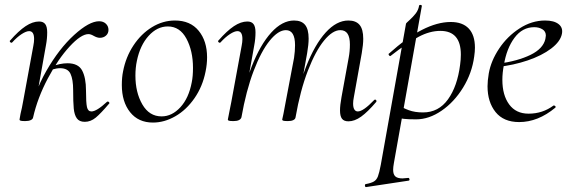

<svg xmlns="http://www.w3.org/2000/svg" viewBox="-20 -482 2309 777"><path d="M381 -396Q398 -396 408.5 -386Q419 -376 419 -361Q419 -347 409 -338Q399 -329 384 -329Q373 -329 359 -337Q347 -344 338 -344Q308 -344 261.5 -293.5Q215 -243 173.5 -164.5Q132 -86 114 -7L100 -8Q116 -105 167.5 -195Q219 -285 280 -340.5Q341 -396 381 -396ZM59 2 63 -21Q69 -45 74 -74L115 -297Q118 -312 118 -324Q118 -356 98 -356Q86 -356 67.5 -344Q49 -332 29 -310Q28 -309 26 -309Q23 -309 20.5 -312.5Q18 -316 21 -318Q55 -357 83.5 -376Q112 -395 138 -395Q155 -395 163 -384.5Q171 -374 171 -351Q171 -325 166 -299L114 -7Q113 0 104.5 4Q96 8 82 8Q68 8 63.5 6.5Q59 5 59 2ZM276 -118Q276 -160 265.5 -183Q255 -206 223 -206Q209 -206 189 -200L187 -212Q223 -226 253 -226Q297 -226 312.5 -196.5Q328 -167 328 -116Q328 -66 332 -48.5Q336 -31 350 -31Q371 -31 413 -70Q414 -71 416 -71Q420 -71 422 -67.5Q424 -64 421 -62Q388 -23 367.5 -6Q347 11 323 11Q301 11 291 -3Q281 -17 278.5 -42.5Q276 -68 276 -118Z M473 -138Q473 -169 478 -193Q489 -251 520 -298Q551 -345 595 -372Q639 -399 688 -399Q750 -399 784 -357.5Q818 -316 818 -250Q818 -222 812 -193Q800 -132 767 -84.5Q734 -37 689.5 -11.5Q645 14 599 14Q540 14 506.5 -28Q473 -70 473 -138ZM756 -149Q761 -173 761 -207Q761 -276 734.5 -325.5Q708 -375 659 -375Q616 -375 581.5 -337Q547 -299 534 -236Q528 -208 528 -176Q528 -108 556 -59.5Q584 -11 634 -11Q676 -11 710 -48Q744 -85 756 -149Z M1356 -35Q1356 -56 1362 -89L1391 -248Q1396 -274 1396 -302Q1396 -331 1386.5 -345.5Q1377 -360 1357 -360Q1326 -360 1291.5 -318Q1257 -276 1226 -196Q1195 -116 1176 -7L1165 -8Q1184 -124 1219 -213Q1254 -302 1298 -350.5Q1342 -399 1390 -399Q1420 -399 1435 -381.5Q1450 -364 1450 -325Q1450 -302 1444 -267L1412 -89Q1409 -74 1409 -63Q1409 -47 1414 -39Q1419 -31 1428 -31Q1450 -31 1494 -77Q1496 -79 1498 -79Q1501 -79 1503 -75.5Q1505 -72 1502 -69Q1468 -29 1441.5 -10Q1415 9 1390 9Q1372 9 1364 -1.5Q1356 -12 1356 -35ZM902 2Q902 1 910 -39L916 -69L958 -297Q961 -312 961 -324Q961 -356 941 -356Q929 -356 910.5 -344Q892 -332 872 -310Q871 -309 869 -309Q866 -309 863.5 -312.5Q861 -316 864 -318Q898 -357 926.5 -376Q955 -395 981 -395Q998 -395 1006 -384.5Q1014 -374 1014 -351Q1014 -325 1009 -299L957 -7Q952 8 925 8Q911 8 906.5 6.5Q902 5 902 2ZM1122 2 1127 -21 1137 -74 1170 -248Q1174 -275 1174 -299Q1174 -360 1137 -360Q1106 -360 1071.5 -317.5Q1037 -275 1006.5 -195Q976 -115 957 -7L944 -8Q964 -124 998.5 -212.5Q1033 -301 1077.5 -350Q1122 -399 1170 -399Q1200 -399 1214.5 -381.5Q1229 -364 1229 -326Q1229 -302 1223 -267L1176 -7Q1175 0 1167 4Q1159 8 1145 8Q1131 8 1126.5 6.5Q1122 5 1122 2Z M1460 263Q1482 259 1493 252.5Q1504 246 1509.5 231.5Q1515 217 1521 185L1623 -386Q1623 -388 1637 -400.5Q1651 -413 1662 -427Q1673 -441 1676 -459Q1677 -463 1682.5 -462Q1688 -461 1687 -457L1574 178Q1571 195 1571 205Q1571 224 1580 232Q1589 240 1609 240Q1614 240 1632 238H1633Q1636 238 1637 243Q1638 248 1634 249L1462 275Q1458 276 1457 270Q1456 264 1460 263ZM1576 -8 1586 -60Q1610 -45 1634.5 -36Q1659 -27 1692 -27Q1755 -27 1793 -80Q1831 -133 1842 -220Q1845 -241 1845 -261Q1845 -357 1762 -357Q1719 -357 1674 -333Q1629 -309 1561 -256L1559 -255Q1556 -255 1553.5 -259.5Q1551 -264 1554 -265Q1696 -393 1804 -393Q1852 -393 1877 -366.5Q1902 -340 1902 -289Q1902 -273 1899 -253Q1890 -186 1854 -127.5Q1818 -69 1767 -34Q1716 1 1664 1Q1631 1 1614.5 -1Q1598 -3 1576 -8Z M1953 -133Q1953 -155 1958 -185Q1967 -236 2000 -285.5Q2033 -335 2082.5 -367Q2132 -399 2186 -399Q2222 -399 2240.5 -384.5Q2259 -370 2254 -345Q2248 -314 2210.5 -285.5Q2173 -257 2115.5 -237.5Q2058 -218 1994 -211L1996 -224Q2076 -235 2127 -260Q2178 -285 2187 -324Q2189 -334 2189 -338Q2189 -355 2175 -363.5Q2161 -372 2142 -372Q2094 -372 2062 -329Q2030 -286 2019 -218Q2013 -187 2013 -159Q2013 -97 2040.5 -59.5Q2068 -22 2119 -22Q2176 -22 2220 -55H2222Q2225 -55 2227.5 -52Q2230 -49 2227 -46Q2157 12 2081 12Q2018 12 1985.5 -28.5Q1953 -69 1953 -133Z"/></svg>

Font: Cormorant Garamond
Style: Italic
Weight: 400
Italic angle: -10°
Designer: Christian Thalmann (Catharsis Fonts)
Foundry: Catharsis Fonts
Version: Version 4.000